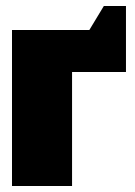

<svg xmlns="http://www.w3.org/2000/svg" viewBox="-20 -620 450 640"><path d="M20 -520H277.8L326.2 -600.1H399.9V-379.9H220.2V0H20Z"/></svg>

Font: Mikodacs
Style: Regular
Weight: 400
Designer: gluk (gluksza@wp.pl)
Foundry: gluk (gluksza@wp.pl)
Version: Version 0.28